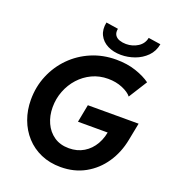

<svg xmlns="http://www.w3.org/2000/svg" viewBox="-162 -1044 1062 1176"><g transform="rotate(20 369.0 -456.0)"><path d="M366.5 7.8Q295.2 7.8 237.8 -17.4Q180.5 -42.5 139.8 -87.3Q99 -132 77.3 -191.4Q55.5 -250.7 55.5 -318.6Q55.5 -403.4 86.5 -477.5Q117.5 -551.7 173.1 -608Q228.7 -664.2 303.2 -695.9Q377.7 -727.5 464.1 -727.5Q535.6 -727.5 593.2 -708Q650.8 -688.5 687.9 -661.3L611.9 -540.8Q594 -564.2 551.7 -582.1Q509.4 -600 457.1 -600Q401.2 -600 353.6 -577.7Q306.1 -555.3 270.8 -516.4Q235.5 -477.4 215.9 -426.9Q196.3 -376.5 196.3 -320.7Q196.3 -264.9 217.3 -218.8Q238.2 -172.7 278 -145.3Q317.8 -117.8 374.9 -117.8Q429.1 -117.8 471 -142.9Q512.9 -167.9 538.8 -213.3Q564.7 -258.6 570.6 -319.8L631.3 -289.7H372.7L395 -405.4H725.8L703.8 -292.9Q687.3 -206.1 641.3 -138.2Q595.4 -70.2 525.3 -31.2Q455.2 7.8 366.5 7.8ZM479.7 -764.2Q429.4 -764.2 391.5 -783.4Q353.7 -802.7 336.4 -837.9Q319 -873 328.8 -920.4L407.9 -908.2Q403 -882.3 413 -866.7Q423 -851.1 442.8 -844.2Q462.6 -837.4 485.5 -837.4Q528.5 -837.4 562.7 -859.4Q596.8 -881.3 604.2 -920.4L684.7 -908.2Q676 -859.9 644 -827.9Q612 -795.9 568.3 -780Q524.6 -764.2 479.7 -764.2Z"/></g></svg>

Font: Reddit Sans
Style: Italic
Weight: 400
Italic angle: -11.25°
Designer: Stephen Hutchings
Version: Version 1.013